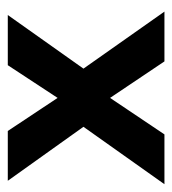

<svg xmlns="http://www.w3.org/2000/svg" viewBox="1 -458 452 505"><g transform="rotate(-90 227.5 -206.0)"><path d="M-5 0 146 -213 4 -412H135L222 -281L308 -412H440L299 -213L449 0H318L222 -143L126 0Z"/></g></svg>

Font: Darker Grotesque Light ExtraBold
Style: Regular
Weight: 800
Version: Version 1.000;gftools[0.9.28]